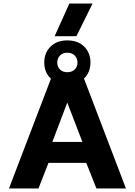

<svg xmlns="http://www.w3.org/2000/svg" viewBox="-20 -1073 768 1093"><path d="M415 -867H291L375 -1053H507ZM697 0H529L471 -146H256L199 0H31L270 -625Q232 -660 232 -717Q232 -772 267.5 -807.5Q303 -843 363 -843Q424 -843 459.5 -807.5Q495 -772 495 -717Q495 -690 485.5 -666Q476 -642 458 -626ZM306 -717Q306 -693 321.5 -677.5Q337 -662 363 -662Q390 -662 405.5 -677.5Q421 -693 421 -717Q421 -741 405.5 -757Q390 -773 363 -773Q337 -773 321.5 -757Q306 -741 306 -717ZM449 -265 363 -489 278 -265Z"/></svg>

Font: Kanit SemiBold
Style: Regular
Weight: 600
Designer: Katatrad Team
Foundry: CadsonDemak
Version: Version 1.030